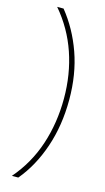

<svg xmlns="http://www.w3.org/2000/svg" viewBox="-133 -1001 521 957"><g transform="rotate(15 127.5 -522.0)"><path d="M214 -526Q214 -393 175.5 -280Q137 -167 69 -86H36Q113 -175 150 -287Q187 -399 187 -525Q187 -650 149.5 -759.5Q112 -869 36 -958H69Q137 -874 175.5 -765.5Q214 -657 214 -526Z"/></g></svg>

Font: Noto Sans Khmer UI SemiCondensed Thin
Style: Regular
Weight: 100
Width: 4
Designer: Danh Hong and the Monotype Design Team
Foundry: Monotype Imaging Inc.
Version: Version 2.002; ttfautohint (v1.8.4.7-5d5b)